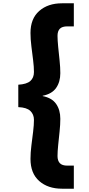

<svg xmlns="http://www.w3.org/2000/svg" viewBox="-20 -934 539 1165"><path d="M91 -284V-420Q142 -423 164 -442.5Q186 -462 186 -497Q186 -528 181 -568.5Q176 -609 170.5 -652.5Q165 -696 165 -734Q165 -821 218 -867.5Q271 -914 356 -914H428V-774H389Q357 -774 343 -759.5Q329 -745 329 -717Q329 -690 333 -650Q337 -610 341.5 -567.5Q346 -525 346 -490Q346 -437 320.5 -400.5Q295 -364 239 -353V-351Q295 -340 320.5 -303.5Q346 -267 346 -213Q346 -178 341.5 -135.5Q337 -93 333 -53.5Q329 -14 329 13Q329 41 343 56Q357 71 389 71H428V211H356Q271 211 218 164.5Q165 118 165 30Q165 -8 170.5 -51Q176 -94 181 -135Q186 -176 186 -207Q186 -240 164 -261Q142 -282 91 -284Z"/></svg>

Font: Poppins
Style: Bold
Weight: 700
Designer: Ninad Kale (Devanagari), Jonny Pinhorn (Latin)
Version: Version 5.002